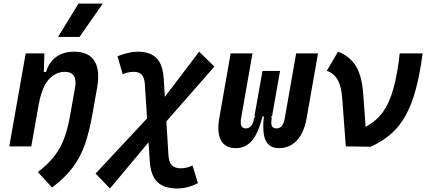

<svg xmlns="http://www.w3.org/2000/svg" viewBox="-20 -815 2384 1069"><path d="M31.7 0 123 -517.6H227.1L224.1 -414.1H236.3Q252.4 -468.3 292.7 -497.8Q333 -527.3 392.1 -527.3Q473.1 -527.3 505.6 -476.1Q538.1 -424.8 520.5 -325.2L493.7 -174.3Q477.1 -81.5 452.9 -11.5Q428.7 58.6 385.7 116.2Q342.8 173.8 270 229L190.9 143.1Q251.5 96.2 286.1 49.6Q320.8 2.9 339.6 -50.8Q358.4 -104.5 370.6 -173.3L397.5 -325.2Q413.6 -415 340.3 -415Q293 -415 254.6 -376.2Q216.3 -337.4 196.3 -237.8L154.3 0ZM303.2 -609.4 417 -794.9H552.2L422.9 -609.4Z M592.3 234.4 512.2 151.4 798.8 -155.8 786.6 -343.8Q784.7 -381.3 769.8 -398.2Q754.9 -415 726.1 -415Q692.9 -415 663.1 -401.9L634.3 -502Q699.7 -527.3 746.1 -527.3Q815.9 -527.3 851.3 -491.5Q886.7 -455.6 891.6 -376.5L897.9 -275.9L1088.9 -527.3L1173.8 -444.3L906.2 -139.2L918 50.8Q920.4 87.9 937 105Q953.6 122.1 986.3 122.1Q1018.6 122.1 1051.8 106.4L1082 204.6Q1024.4 234.4 966.3 234.4Q893.6 234.4 856.4 198.5Q819.3 162.6 814 83.5L807.1 -22.9Z M1532.7 9.8Q1480 9.8 1459.5 -32.2Q1439 -74.2 1449.2 -167H1441.4Q1418.9 -74.2 1383.1 -32.2Q1347.2 9.8 1293.5 9.8Q1233.9 9.8 1210.4 -33.4Q1187 -76.7 1200.7 -156.2L1264.2 -517.6H1385.7L1322.3 -156.2Q1312.5 -100.1 1348.6 -100.1Q1365.7 -100.1 1377.7 -113.3Q1389.6 -126.5 1395 -158.2L1403.3 -167H1396.5L1441.4 -419.9H1539.1L1494.6 -167H1487.8L1493.2 -158.2Q1487.3 -126 1493.9 -113Q1500.5 -100.1 1520 -100.1Q1555.7 -100.1 1565.4 -156.2L1628.9 -517.6H1750.5L1687 -156.2Q1673.3 -76.7 1633.3 -33.4Q1593.3 9.8 1532.7 9.8Z M1905.3 0 1885.7 -264.2Q1880.9 -335.4 1858.9 -372.1Q1836.9 -408.7 1799.3 -420.9L1862.3 -527.3Q1924.3 -503.9 1959.5 -450.2Q1994.6 -396.5 2002.4 -291.5L2015.6 -108.9Q2074.2 -139.6 2111.3 -190.7Q2148.4 -241.7 2170.4 -321.3Q2192.4 -400.9 2205.6 -517.6H2333Q2317.9 -402.3 2294.9 -317.4Q2272 -232.4 2238.3 -171.6Q2204.6 -110.8 2156.7 -69.1Q2108.9 -27.3 2043.5 2Z"/></svg>

Font: Cascadia Code NF SemiBold
Style: Italic
Weight: 600
Italic angle: -10°
Monospace: yes
Designer: Aaron Bell
Foundry: Saja Typeworks
Version: Version 2404.023; ttfautohint (v1.8.4)